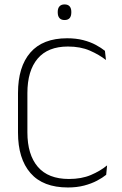

<svg xmlns="http://www.w3.org/2000/svg" viewBox="-20 -818 541 848"><path d="M280 10Q170 10 114.8 -53.5Q59.5 -117 59.5 -232.5V-407Q59.5 -523 114.2 -586Q169 -649 276.5 -649Q315.5 -649 347.5 -640.8Q379.5 -632.5 403.5 -619.5Q427.5 -606.5 443.5 -593.5L448 -553Q418 -576.5 376.8 -594.5Q335.5 -612.5 280 -612.5Q191.5 -612.5 146.2 -559Q101 -505.5 101 -407V-233.5Q101 -135 147 -81.2Q193 -27.5 284.5 -27.5Q340 -27.5 381.2 -45Q422.5 -62.5 453 -87.5L449 -46Q433 -33 408.5 -20Q384 -7 351.8 1.5Q319.5 10 280 10ZM265 -729.5Q250.5 -729.5 242.8 -738Q235 -746.5 235 -763.5V-765.5Q235 -781.5 242.8 -790Q250.5 -798.5 265 -798.5Q280 -798.5 287.5 -790Q295 -781.5 295 -765.5V-763.5Q295 -746.5 287.5 -738Q280 -729.5 265 -729.5Z"/></svg>

Font: Anek Latin Medium ExtraLight
Style: Regular
Weight: 250
Version: Version 1.003